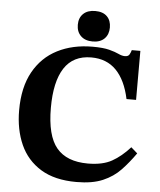

<svg xmlns="http://www.w3.org/2000/svg" viewBox="-58 -898 801 960"><g transform="rotate(5 342.5 -418.0)"><path d="M361 12Q252 12 182 -31Q112 -74 78.5 -149Q45 -224 45 -321Q45 -436 88 -513.5Q131 -591 207.5 -630Q284 -669 384 -669Q437 -669 467.5 -661Q498 -653 515.5 -644.5Q533 -636 548 -636Q565 -636 571 -647Q577 -658 580 -669H623V-423H575Q555 -517 507 -566Q459 -615 382 -615Q291 -615 246.5 -546.5Q202 -478 202 -347Q202 -207 253 -146Q304 -85 410 -85Q484 -85 530.5 -111Q577 -137 620 -185L652 -157Q619 -110 582.5 -71.5Q546 -33 493.5 -10.5Q441 12 361 12ZM381 -695Q343 -695 321.5 -716Q300 -737 300 -772Q300 -807 321.5 -827.5Q343 -848 381 -848Q420 -848 440.5 -827.5Q461 -807 461 -772Q461 -737 440 -716Q419 -695 381 -695Z"/></g></svg>

Font: STIX Two Text
Style: Bold
Weight: 700
Designer: Ross Mills, John Hudson & Paul Hanslow, Tiro Typeworks Ltd; with prior portions MicroPress Inc., and Coen Hoffman.
Foundry: Tiro Typeworks Ltd
Version: Version 2.13 b171